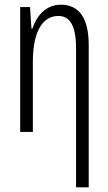

<svg xmlns="http://www.w3.org/2000/svg" viewBox="-20 -562 462 818"><path d="M239 -542C175 -542 136 -494 118 -440H114L108 -532H66V0H120V-298C120 -433 164 -494 229 -494C278 -494 304 -452 304 -357V236H358V-370C358 -488 315 -542 239 -542Z"/></svg>

Font: Noto Sans Display Condensed Light
Style: Regular
Weight: 300
Width: 3
Designer: Monotype Design Team
Foundry: Monotype Imaging Inc.
Version: Version 1.900